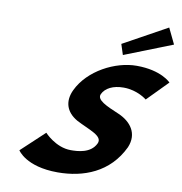

<svg xmlns="http://www.w3.org/2000/svg" viewBox="-116 -1260 1312 1383"><g transform="rotate(10 539.5 -568.5)"><path d="M689.4 -976 714.3 -899 1064.2 -1037 1008.8 -1152ZM826.5 -840C670.9 -840 479.5 -742 406.3 -588C365.4 -502 387.8 -425 473.4 -376C565.7 -327 674.3 -300 645.8 -240C609.2 -163 512.9 -159 463.3 -159C352 -159 268.5 -252 268.5 -252L99.4 -94C99.4 -94 164.6 15 397.5 15C586.1 15 771.9 -54 865.6 -251C911.5 -359 847.5 -437 758.8 -476C664 -516 585.3 -549 607.2 -595C628.6 -640 683.5 -669 761 -669C863.8 -669 931.7 -612 931.7 -612L1079.1 -762C1079.1 -762 1008 -840 826.5 -840Z"/></g></svg>

Font: Hussar
Style: BdSuprExtOblFive
Weight: 700
Foundry: Cannot Into Space Fonts
Version: Version 2.00